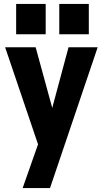

<svg xmlns="http://www.w3.org/2000/svg" viewBox="-20 -750 522 975"><path d="M95 205 202 -99 227 -134 328 -510H476L234 205ZM180 3 6 -510H161L285 -57ZM281 -576V-730H431V-576ZM62 -576V-730H212V-576Z"/></svg>

Font: Instrument Sans SemiCondensed
Style: Bold
Weight: 700
Width: 4
Designer: Rodrigo Fuenzalida
Foundry: fragTYPE
Version: Version 1.000;gftools[0.9.28]